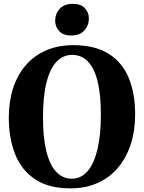

<svg xmlns="http://www.w3.org/2000/svg" viewBox="-20 -994 768 1025"><path d="M359 11.5Q243 12.5 169.5 -35.5Q96 -83.5 61.5 -169Q27 -254.5 27 -366.5Q27 -453 50.2 -524Q73.5 -595 118 -646.2Q162.5 -697.5 226.5 -725.2Q290.5 -753 371.5 -753Q487.5 -752.5 560.2 -706.8Q633 -661 667.2 -578Q701.5 -495 701.5 -384Q701.5 -297 678.2 -224.8Q655 -152.5 610.8 -99.8Q566.5 -47 503.2 -18Q440 11 359 11.5ZM363.5 -40Q412 -40 446.5 -79Q481 -118 499.8 -194.5Q518.5 -271 518.5 -383Q518.5 -489.5 501 -560Q483.5 -630.5 449.2 -665.8Q415 -701 365 -701Q316.5 -701 281.8 -664.5Q247 -628 228.2 -553.8Q209.5 -479.5 209.5 -367Q209.5 -260.5 227.2 -187.8Q245 -115 279.5 -77.5Q314 -40 363.5 -40ZM359 -804.5Q317.5 -804.5 296 -828Q274.5 -851.5 274.5 -882.5Q274.5 -920 298.5 -946.8Q322.5 -973.5 369 -973.5H370Q412 -973.5 433.2 -950.2Q454.5 -927 454.5 -896Q454.5 -858.5 430.5 -831.5Q406.5 -804.5 360 -804.5Z"/></svg>

Font: Merriweather 60pt ExtraBold
Style: Regular
Weight: 800
Version: Version 2.100